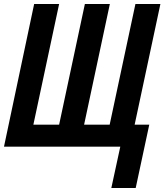

<svg xmlns="http://www.w3.org/2000/svg" viewBox="-22 -734 823 961"><path d="M535.2 207 580.1 0H-2L148.9 -713.9H273.9L145 -109.9H273.9L402.8 -713.9H527.8L398.9 -109.9H526.9L655.8 -713.9H780.8L651.9 -109.9H725.1L657.2 207Z"/></svg>

Font: Open Sans Condensed
Style: Bold Italic
Weight: 700
Width: 3
Italic angle: -12°
Designer: Monotype Design Team
Foundry: Monotype Imaging Inc.
Version: Version 3.003; ttfautohint (v1.8.4)